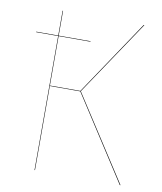

<svg xmlns="http://www.w3.org/2000/svg" viewBox="-78 -744 682 807"><g transform="rotate(10 263.0 -340.0)"><path d="M491 0H488L256 -359H126V0H124V-572H30V-574H124V-680H126V-574H262V-572H126V-361H256L470 -680H473L258 -360Z"/></g></svg>

Font: FiraGO Two
Style: Regular
Weight: 100
Designer: bBox Type
Foundry: bBox Type GmbH
Version: Version 1.001